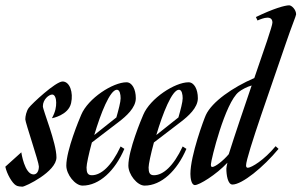

<svg xmlns="http://www.w3.org/2000/svg" viewBox="-97 -690 1132 721"><path d="M138 -384C112 -384 22 -300 11 -285C2 -273 -2 -253 -2 -242C-2 -230 49 -81 49 -65C49 -48 42 -35 29 -35C-5 -35 -17 -118 -17 -118L-77 -64C-71 -36 -51 -2 -37 6C-31 10 -19 11 -13 11C-2 11 115 -45 115 -99C115 -154 64 -276 64 -291C64 -317 87 -335 99 -335C110 -335 114 -318 114 -305C114 -289 112 -272 98 -246C98 -246 160 -257 170 -303C179 -343 165 -384 138 -384Z M213 7C276 7 335 -49 370 -131L356 -140C321 -65 282 -32 248 -32C232 -32 228 -42 228 -61C228 -73 236 -111 248 -155L350 -233C376 -253 413 -285 413 -321C413 -355 399 -381 378 -381C327 -381 234 -321 208 -259C201 -243 152 -126 152 -68C152 -35 185 7 213 7ZM342 -353C353 -353 356 -335 356 -321C356 -307 348 -277 340 -249L257 -183C281 -264 316 -353 342 -353Z M446 7C509 7 568 -49 603 -131L589 -140C554 -65 515 -32 481 -32C465 -32 461 -42 461 -61C461 -73 469 -111 481 -155L583 -233C609 -253 646 -285 646 -321C646 -355 632 -381 611 -381C560 -381 467 -321 441 -259C434 -243 385 -126 385 -68C385 -35 418 7 446 7ZM575 -353C586 -353 589 -335 589 -321C589 -307 581 -277 573 -249L490 -183C514 -264 549 -353 575 -353Z M926 -605C926 -593 895 -504 858 -397C777 -362 699 -308 676 -258C669 -243 618 -106 618 -37C618 -23 621 5 635 5C651 5 714 -33 757 -79C755 -69 753 -62 753 -57C753 -34 758 3 776 3C812 3 892 -62 949 -131L938 -141C894 -88 848 -61 834 -60C829 -60 827 -63 827 -69C827 -103 928 -384 977 -529C998 -591 1015 -631 1015 -636C1015 -654 998 -670 989 -670C973 -670 930 -658 864 -626L870 -613C892 -623 926 -634 926 -605ZM762 -111C741 -86 711 -63 700 -63C695 -63 695 -68 695 -73C695 -88 748 -305 800 -345C810 -353 830 -364 848 -369C818 -281 785 -184 762 -111Z"/></svg>

Font: Romanesco
Style: Regular
Weight: 400
Designer: Astigmatic (AOETI)
Foundry: Astigmatic (AOETI)
Version: Version 1.000